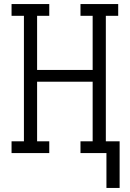

<svg xmlns="http://www.w3.org/2000/svg" viewBox="-20 -755 640 947"><path d="M505 172V0H377V-58H437V-352H163V-58H223V0H37V-58H98V-677H37V-735H223V-677H163V-410H437V-677H377V-735H563V-677H502V-58H570V172Z"/></svg>

Font: Iosevka Curly Slab LtEx
Style: Regular
Weight: 300
Width: 7
Monospace: yes
Designer: Belleve Invis
Foundry: Belleve Invis
Version: Version 11.1.0; ttfautohint (v1.8.3)